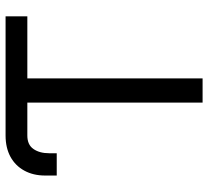

<svg xmlns="http://www.w3.org/2000/svg" viewBox="-49 -698 747 689"><g transform="rotate(-90 324.5 -353.5)"><path d="M344.7 -628.9H182.6Q149.4 -628.9 134.3 -606.9Q119.1 -585 119.1 -550.8V-523.4H39.1V-565.4Q39.1 -607.4 56.6 -639.6Q74.2 -671.9 106.4 -689.5Q138.7 -707 182.6 -707H344.7ZM610.4 -628.9H387.7V0H300.8V-628.9H234.4V-707H610.4Z"/></g></svg>

Font: Pretendard Std Variable
Style: Regular
Weight: 400
Designer: Base glyphs from Inter by Rasmus Andersson; Hangeul glyphs from Noto Sans CJK(Source Han Sans) by Jang Soo-young and Kan
Foundry: Kil Hyung-jin
Version: Version 1.309;Glyphs 3.2 (3225)